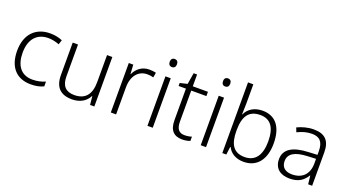

<svg xmlns="http://www.w3.org/2000/svg" viewBox="-55 -1345 3516 1940"><g transform="rotate(20 1703.5 -375.0)"><path d="M301 10C359 10 404 -1 438 -18V-69C400 -53 354 -41 301 -41C174 -41 116 -131 116 -264C116 -405 186 -491 312 -491C349 -491 393 -482 429 -467L445 -516C410 -532 364 -542 313 -542C160 -542 57 -443 57 -263C57 -91 145 10 301 10Z M983 -532H926V-242C926 -107 868 -39 751 -39C661 -39 614 -87 614 -189V-532H557V-184C557 -53 621 10 744 10C835 10 896 -33 925 -91H928L937 0H983Z M1379 -541C1299 -541 1244 -493 1217 -433H1214L1208 -532H1160V0H1217V-292C1217 -411 1279 -489 1376 -489C1400 -489 1421 -486 1442 -480L1451 -533C1430 -538 1405 -541 1379 -541Z M1583 -729C1558 -729 1544 -713 1544 -686C1544 -658 1558 -642 1583 -642C1608 -642 1622 -658 1622 -686C1622 -713 1608 -729 1583 -729ZM1611 -532H1554V0H1611Z M1937 -39C1876 -39 1848 -77 1848 -151V-486H2011V-532H1848V-659H1811L1791 -537L1712 -518V-486H1791V-148C1791 -37 1841 10 1930 10C1963 10 1994 3 2014 -5V-51C1995 -44 1967 -39 1937 -39Z M2156 -729C2131 -729 2117 -713 2117 -686C2117 -658 2131 -642 2156 -642C2181 -642 2195 -658 2195 -686C2195 -713 2181 -729 2156 -729ZM2184 -532H2127V0H2184Z M2416 -550V-760H2359V0H2402L2413 -86H2417C2444 -32 2500 10 2589 10C2736 10 2814 -99 2814 -267C2814 -448 2734 -542 2597 -542C2505 -542 2442 -497 2416 -436H2413C2414 -463 2416 -512 2416 -550ZM2590 -493C2701 -493 2755 -417 2755 -268C2755 -121 2697 -39 2583 -39C2463 -39 2416 -117 2416 -260V-267C2416 -414 2466 -493 2590 -493Z M3147 -541C3083 -541 3022 -523 2972 -499L2990 -453C3041 -478 3090 -493 3145 -493C3226 -493 3269 -454 3269 -349V-312L3172 -307C3006 -300 2918 -245 2918 -139C2918 -43 2981 10 3083 10C3182 10 3231 -30 3269 -90H3272L3282 0H3325V-358C3325 -485 3267 -541 3147 -541ZM3179 -265 3269 -269V-217C3268 -105 3204 -38 3093 -38C3021 -38 2978 -73 2978 -139C2978 -219 3044 -259 3179 -265Z"/></g></svg>

Font: Noto Sans Malayalam Light
Style: Regular
Weight: 300
Designer: Jelle Bosma - Monotype Design Team
Foundry: Monotype Imaging Inc.
Version: Version 2.104